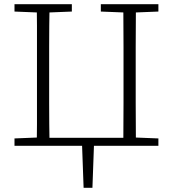

<svg xmlns="http://www.w3.org/2000/svg" viewBox="-20 -694 822 914"><path d="M155 0Q156 -51 156 -102Q156 -153 156 -204.5Q156 -256 156 -307V-367Q156 -419 156 -470Q156 -521 156 -572Q156 -623 155 -674H216Q215 -623 214.5 -572Q214 -521 214 -469.5Q214 -418 214 -367V-307Q214 -256 214 -204.5Q214 -153 214.5 -102Q215 -51 216 0ZM567 0Q567 -51 567.5 -102Q568 -153 568 -204.5Q568 -256 568 -307V-367Q568 -419 568 -470Q568 -521 567.5 -572Q567 -623 567 -674H627Q627 -623 626.5 -572Q626 -521 626 -470Q626 -419 626 -367V-307Q626 -256 626 -204.5Q626 -153 626.5 -102Q627 -51 627 0ZM49 -639V-674H322V-639L197 -634H174ZM460 -639V-674H734V-639L609 -634H586ZM49 0V-35L174 -40H184V0ZM734 0H599V-40H608L734 -35ZM370 -21H428L420 200H378ZM593 0H190V-38H593Z"/></svg>

Font: Source Serif 4 Light
Style: Regular
Weight: 300
Designer: Frank Grießhammer
Foundry: Adobe Systems Incorporated
Version: Version 4.004;hotconv 1.0.116;makeotfexe 2.5.65601